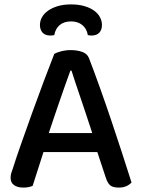

<svg xmlns="http://www.w3.org/2000/svg" viewBox="-20 -841 642 870"><path d="M421 -152H177L128 1Q119 5 109 7Q99 9 85 9Q60 9 44 -2Q28 -13 28 -35Q28 -46 31 -56.5Q34 -67 39 -80Q52 -122 75.5 -188.5Q99 -255 125.5 -329Q152 -403 179 -474.5Q206 -546 226 -597Q236 -603 257 -608.5Q278 -614 300 -614Q329 -614 352 -606Q375 -598 383 -578Q405 -521 431 -448.5Q457 -376 483 -299Q509 -222 533 -148Q557 -74 576 -14Q567 -4 552.5 2.5Q538 9 518 9Q491 9 479 -1.5Q467 -12 459 -37ZM299 -521Q289 -494 277 -460Q265 -426 252 -388.5Q239 -351 226 -312.5Q213 -274 201 -238H398Q385 -278 371.5 -318.5Q358 -359 345.5 -396Q333 -433 322 -465.5Q311 -498 304 -521ZM302 -744Q270 -744 250.5 -727.5Q231 -711 226 -682Q221 -681 217 -680.5Q213 -680 208 -680Q185 -680 173 -693Q161 -706 161 -728Q161 -746 170 -762.5Q179 -779 197 -792Q215 -805 241 -813Q267 -821 302 -821Q337 -821 363.5 -813Q390 -805 407.5 -792Q425 -779 433.5 -762Q442 -745 442 -728Q442 -706 430 -693Q418 -680 395 -680Q390 -680 386 -680.5Q382 -681 378 -682Q373 -711 353 -727.5Q333 -744 302 -744Z"/></svg>

Font: Baloo Tammudu 2 Medium
Style: Regular
Weight: 500
Designer: Maithili Shingre, Omkar Shende and Ek Type
Foundry: Ek Type
Version: Version 1.640;hotconv 1.0.111;makeotfexe 2.5.65597; ttfautoh